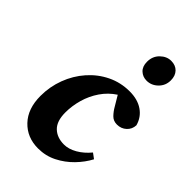

<svg xmlns="http://www.w3.org/2000/svg" viewBox="-227 -835 938 938"><g transform="rotate(45 241.5 -366.5)"><path d="M223 15Q147 15 98.5 -36Q50 -87 50 -175Q50 -239 72 -297.5Q94 -356 134 -401.5Q174 -447 227.5 -473Q281 -499 343 -499Q398 -499 434.5 -474Q471 -449 483 -405Q482 -377 462 -358.5Q442 -340 413 -340Q388 -340 372 -356.5Q356 -373 344 -394L313 -446Q273 -420 246 -380.5Q219 -341 206 -295Q193 -249 193 -204Q193 -144 222 -116Q251 -88 299 -88Q331 -88 365 -107.5Q399 -127 427 -161L454 -141Q433 -101 398.5 -65.5Q364 -30 319.5 -7.5Q275 15 223 15ZM364 -594Q337 -594 318.5 -611.5Q300 -629 300 -661Q300 -699 325 -723.5Q350 -748 381 -748Q411 -748 429 -729.5Q447 -711 447 -679Q447 -643 422 -618.5Q397 -594 364 -594Z"/></g></svg>

Font: Source Serif Pro
Style: Bold Italic
Weight: 700
Italic angle: -12°
Designer: Frank Grießhammer
Foundry: Adobe Systems Incorporated
Version: Version 3.001;hotconv 1.0.111;makeotfexe 2.5.65597